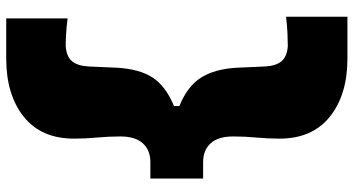

<svg xmlns="http://www.w3.org/2000/svg" viewBox="-272 -682 1104 599"><g transform="rotate(-90 279.5 -382.0)"><path d="M397 150.4Q283.7 150.4 215.3 95.5Q147 40.5 147 -61.5Q147 -98.1 150.4 -133.8Q153.8 -169.4 153.8 -206.1Q153.8 -252.9 132.3 -276.4Q110.8 -299.8 73.7 -299.8H22.5V-464.4H73.7Q110.8 -464.4 132.3 -487.8Q153.8 -511.2 153.8 -558.1Q153.8 -594.7 150.4 -630.4Q147 -666 147 -702.6Q147 -804.7 215.3 -859.4Q283.7 -914.1 397 -914.1H522V-722.7Q495.1 -726.1 472.9 -727.3Q450.7 -728.5 435.5 -728.5Q402.8 -726.1 388.4 -708.7Q374 -691.4 372.1 -656.7L368.2 -568.4Q364.3 -498.5 337.6 -457.5Q311 -416.5 248.5 -390.6V-374Q311 -348.6 337.6 -305.9Q364.3 -263.2 368.2 -195.3L372.1 -106.9Q374 -72.3 388.4 -55.2Q402.8 -38.1 435.5 -35.6Q450.7 -35.6 474.1 -36.6Q497.6 -37.6 527.3 -41V150.4Z"/></g></svg>

Font: Pinar-FD Black
Style: Regular
Weight: 900
Designer: Amin Abedi
Version: Version 3.000